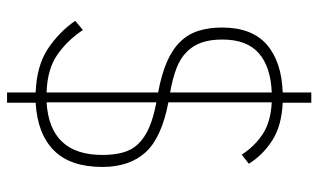

<svg xmlns="http://www.w3.org/2000/svg" viewBox="-199 -621 902 544"><g transform="rotate(90 252.0 -349.0)"><path d="M453 -188Q453 -97 406 -50.5Q359 -4 271 1V82H242V1Q166 -2 118.5 -33.5Q71 -65 39 -111L65 -133Q94 -89 135 -60.5Q176 -32 242 -30V-346Q189 -356 154 -371.5Q119 -387 97.5 -409.5Q76 -432 67 -461.5Q58 -491 58 -527Q58 -612 106.5 -654Q155 -696 242 -699V-780H271V-699Q337 -696 378.5 -669Q420 -642 444 -603L418 -583Q395 -619 360.5 -642Q326 -665 270 -668V-375Q370 -356 411.5 -310.5Q453 -265 453 -188ZM92 -528Q92 -494 100.5 -469.5Q109 -445 127 -427Q145 -409 173.5 -398Q202 -387 242 -380V-668Q169 -665 130.5 -631Q92 -597 92 -528ZM419 -188Q419 -221 412 -246.5Q405 -272 387.5 -290Q370 -308 341.5 -320.5Q313 -333 270 -341V-30Q419 -39 419 -188Z"/></g></svg>

Font: IBM Plex Sans Condensed ExtraLight
Style: Regular
Weight: 200
Width: 3
Designer: Mike Abbink, Paul van der Laan, Pieter van Rosmalen
Foundry: Bold Monday
Version: Version 1.3